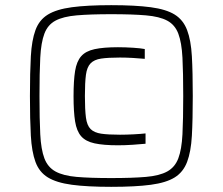

<svg xmlns="http://www.w3.org/2000/svg" viewBox="-20 -716 863 744"><path d="M411 8Q318 8 258.5 0Q199 -8 165.5 -28.5Q132 -49 117.5 -88.5Q103 -128 99.5 -190Q96 -252 96 -344Q96 -436 99.5 -498Q103 -560 117.5 -599.5Q132 -639 165.5 -659.5Q199 -680 258.5 -688Q318 -696 411 -696Q504 -696 564 -688Q624 -680 657 -659.5Q690 -639 705 -599.5Q720 -560 723.5 -498Q727 -436 727 -344Q727 -252 723.5 -190Q720 -128 705 -88.5Q690 -49 657 -28.5Q624 -8 564.5 0Q505 8 411 8ZM437 -153Q381 -153 346.5 -160.5Q312 -168 294.5 -188Q277 -208 271 -245.5Q265 -283 265 -343Q265 -404 271 -441Q277 -478 294.5 -498Q312 -518 346.5 -525.5Q381 -533 437 -533Q466 -533 496 -531Q526 -529 541 -526V-488Q521 -490 494.5 -491.5Q468 -493 445 -493Q399 -493 372 -489Q345 -485 331 -470.5Q317 -456 313 -426Q309 -396 309 -344Q309 -291 313 -260.5Q317 -230 331 -216Q345 -202 372 -198Q399 -194 445 -194Q470 -194 498 -195.5Q526 -197 544 -199V-159Q524 -157 494 -155Q464 -153 437 -153ZM411 -26Q493 -26 545.5 -30.5Q598 -35 628 -51.5Q658 -68 671 -102.5Q684 -137 687 -195.5Q690 -254 690 -344Q690 -434 687 -492.5Q684 -551 671 -585.5Q658 -620 628 -636Q598 -652 545.5 -656.5Q493 -661 411 -661Q330 -661 277.5 -656.5Q225 -652 195 -636Q165 -620 152 -585.5Q139 -551 136 -492.5Q133 -434 133 -344Q133 -254 136 -195.5Q139 -137 152 -102.5Q165 -68 195 -51.5Q225 -35 277 -30.5Q329 -26 411 -26Z"/></svg>

Font: Saira Expanded Light
Style: Regular
Weight: 300
Width: 7
Designer: Hector Gatti with collaboration of the Omnibus-Type team
Foundry: Omnibus-Type
Version: Version 1.101